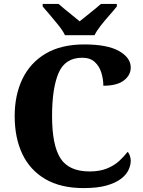

<svg xmlns="http://www.w3.org/2000/svg" viewBox="-20 -951 730 981"><path d="M407 10Q290 10 211.5 -36Q133 -82 94 -164.5Q55 -247 55 -358Q55 -466 95 -548.5Q135 -631 214 -677.5Q293 -724 410 -724Q529 -724 588.5 -690Q648 -656 648 -606Q648 -567 613 -540Q578 -513 508 -513Q508 -546 498 -579Q488 -612 464.5 -634Q441 -656 400 -656Q313 -656 279.5 -578.5Q246 -501 246 -358Q246 -209 289 -142Q332 -75 438 -75Q490 -75 527.5 -90.5Q565 -106 590 -129.5Q615 -153 632 -175Q639 -169 643.5 -155.5Q648 -142 648 -130Q648 -108 637 -83.5Q626 -59 599 -38Q572 -17 525.5 -3.5Q479 10 407 10ZM312 -771Q301 -794 280 -820.5Q259 -847 236.5 -873Q214 -899 198 -918V-931H279Q291 -920 311 -904Q331 -888 351.5 -871Q372 -854 387 -842Q402 -854 423 -871Q444 -888 464 -904Q484 -920 496 -931H577V-918Q562 -899 539 -873Q516 -847 495 -820.5Q474 -794 463 -771Z"/></svg>

Font: Noto Serif Lao ExtraBold
Style: Regular
Weight: 800
Designer: Monotype Design Team
Foundry: Monotype Imaging Inc.
Version: Version 2.003; ttfautohint (v1.8.4.7-5d5b)